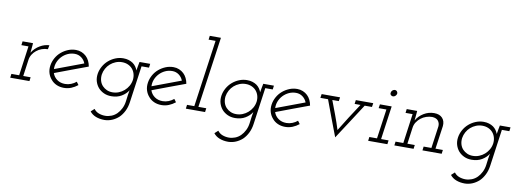

<svg xmlns="http://www.w3.org/2000/svg" viewBox="-72 -1199 5135 1898"><g transform="rotate(10 2495.5 -250.0)"><path d="M40 -39H118L159 -336H88L93 -375H198L195 -339Q193 -322 192 -308.5Q191 -295 189 -278Q204 -302 224 -321.5Q244 -341 267 -354Q290 -368 314 -375Q338 -382 361 -383L353 -342Q322 -342 292.5 -331.5Q263 -321 240 -302Q217 -284 201.5 -259Q186 -234 182 -205L159 -39H233L228 0H35Z M781 -243Q698 -212 616.5 -182Q535 -152 452 -120Q465 -81 498.5 -57Q532 -33 579 -33Q610 -33 639 -44.5Q668 -56 690 -75Q696 -68 701 -60.5Q706 -53 712 -45Q682 -21 647.5 -7Q613 7 574 7Q533 7 499.5 -8Q466 -23 444 -50Q420 -77 409.5 -112Q399 -147 405 -188Q411 -228 431 -264Q451 -300 481.5 -326Q512 -352 549.5 -367.5Q587 -383 629 -383Q659 -383 685.5 -372Q712 -361 732 -342Q751 -324 763.5 -298.5Q776 -273 781 -243ZM623 -343Q585 -343 552 -327.5Q519 -312 494.5 -286Q470 -260 457 -227Q444 -194 446 -159Q518 -186 589 -212.5Q660 -239 732 -266Q719 -300 690 -321.5Q661 -343 623 -343Z M1267 -375H1374L1369 -336H1294L1242 34Q1235 84 1215 124Q1195 164 1166 192Q1136 219 1100.5 234Q1065 249 1025 250Q976 250 937.5 235Q899 220 876 190L910 159Q929 185 959.5 196.5Q990 208 1024 208Q1055 208 1086 196Q1117 184 1141 160Q1164 137 1180.5 104Q1197 71 1202 32L1211 -37Q1213 -49 1215 -60Q1217 -71 1219 -83Q1196 -45 1152.5 -19Q1109 7 1050 7Q1008 7 974.5 -8.5Q941 -24 918 -50Q895 -77 884.5 -112Q874 -147 880 -188Q886 -227 906 -263Q926 -299 956.5 -325.5Q987 -352 1025 -367.5Q1063 -383 1104 -383Q1134 -383 1158 -375.5Q1182 -368 1201 -355Q1219 -342 1231.5 -324.5Q1244 -307 1251 -287Q1254 -309 1258.5 -331Q1263 -353 1267 -375ZM921 -188Q917 -154 925.5 -125Q934 -96 954 -75Q972 -56 997.5 -44.5Q1023 -33 1055 -33Q1088 -33 1118 -45Q1148 -57 1172 -78Q1196 -99 1212 -127Q1228 -155 1233 -188Q1237 -220 1229 -248.5Q1221 -277 1203 -298Q1185 -319 1158 -331Q1131 -343 1098 -343Q1065 -343 1035 -331Q1005 -319 981 -298Q957 -277 941.5 -248.5Q926 -220 921 -188Z M1760 -243Q1677 -212 1595.5 -182Q1514 -152 1431 -120Q1444 -81 1477.5 -57Q1511 -33 1558 -33Q1589 -33 1618 -44.5Q1647 -56 1669 -75Q1675 -68 1680 -60.5Q1685 -53 1691 -45Q1661 -21 1626.5 -7Q1592 7 1553 7Q1512 7 1478.5 -8Q1445 -23 1423 -50Q1399 -77 1388.5 -112Q1378 -147 1384 -188Q1390 -228 1410 -264Q1430 -300 1460.5 -326Q1491 -352 1528.5 -367.5Q1566 -383 1608 -383Q1638 -383 1664.5 -372Q1691 -361 1711 -342Q1730 -324 1742.5 -298.5Q1755 -273 1760 -243ZM1602 -343Q1564 -343 1531 -327.5Q1498 -312 1473.5 -286Q1449 -260 1436 -227Q1423 -194 1425 -159Q1497 -186 1568 -212.5Q1639 -239 1711 -266Q1698 -300 1669 -321.5Q1640 -343 1602 -343Z M1803 -39H1876L1971 -711H1901L1906 -750H2018L1917 -39H1996L1991 0H1798Z M2509 -375H2616L2611 -336H2536L2484 34Q2477 84 2457 124Q2437 164 2408 192Q2378 219 2342.5 234Q2307 249 2267 250Q2218 250 2179.5 235Q2141 220 2118 190L2152 159Q2171 185 2201.5 196.5Q2232 208 2266 208Q2297 208 2328 196Q2359 184 2383 160Q2406 137 2422.5 104Q2439 71 2444 32L2453 -37Q2455 -49 2457 -60Q2459 -71 2461 -83Q2438 -45 2394.5 -19Q2351 7 2292 7Q2250 7 2216.5 -8.5Q2183 -24 2160 -50Q2137 -77 2126.5 -112Q2116 -147 2122 -188Q2128 -227 2148 -263Q2168 -299 2198.5 -325.5Q2229 -352 2267 -367.5Q2305 -383 2346 -383Q2376 -383 2400 -375.5Q2424 -368 2443 -355Q2461 -342 2473.5 -324.5Q2486 -307 2493 -287Q2496 -309 2500.5 -331Q2505 -353 2509 -375ZM2163 -188Q2159 -154 2167.5 -125Q2176 -96 2196 -75Q2214 -56 2239.5 -44.5Q2265 -33 2297 -33Q2330 -33 2360 -45Q2390 -57 2414 -78Q2438 -99 2454 -127Q2470 -155 2475 -188Q2479 -220 2471 -248.5Q2463 -277 2445 -298Q2427 -319 2400 -331Q2373 -343 2340 -343Q2307 -343 2277 -331Q2247 -319 2223 -298Q2199 -277 2183.5 -248.5Q2168 -220 2163 -188Z M3002 -243Q2919 -212 2837.5 -182Q2756 -152 2673 -120Q2686 -81 2719.5 -57Q2753 -33 2800 -33Q2831 -33 2860 -44.5Q2889 -56 2911 -75Q2917 -68 2922 -60.5Q2927 -53 2933 -45Q2903 -21 2868.5 -7Q2834 7 2795 7Q2754 7 2720.5 -8Q2687 -23 2665 -50Q2641 -77 2630.5 -112Q2620 -147 2626 -188Q2632 -228 2652 -264Q2672 -300 2702.5 -326Q2733 -352 2770.5 -367.5Q2808 -383 2850 -383Q2880 -383 2906.5 -372Q2933 -361 2953 -342Q2972 -324 2984.5 -298.5Q2997 -273 3002 -243ZM2844 -343Q2806 -343 2773 -327.5Q2740 -312 2715.5 -286Q2691 -260 2678 -227Q2665 -194 2667 -159Q2739 -186 2810 -212.5Q2881 -239 2953 -266Q2940 -300 2911 -321.5Q2882 -343 2844 -343Z M3095 -375H3280L3274 -336H3209Q3236 -265 3262.5 -194Q3289 -123 3311 -52Q3351 -119 3397.5 -191Q3444 -263 3492 -336H3433L3438 -375H3613L3607 -336H3534Q3476 -245 3417.5 -156Q3359 -67 3301 23Q3267 -67 3233 -156Q3199 -245 3166 -336H3089Z M3633 -39H3710L3752 -336H3674L3680 -375H3798L3751 -39H3826L3821 0H3628ZM3765 -508Q3767 -522 3778 -531.5Q3789 -541 3802 -541Q3814 -541 3822.5 -531.5Q3831 -522 3830 -508Q3827 -494 3816 -484.5Q3805 -475 3793 -475Q3780 -475 3771 -484.5Q3762 -494 3765 -508Z M4178 -39H4256L4287 -260Q4290 -293 4271.5 -316.5Q4253 -340 4211 -342Q4181 -342 4151.5 -332Q4122 -322 4098.5 -303.5Q4075 -285 4058.5 -260Q4042 -235 4038 -205L4015 -39H4089L4084 0H3891L3896 -39H3974L4015 -336H3944L3949 -375H4054L4051 -339Q4049 -322 4048 -308.5Q4047 -295 4045 -278Q4072 -325 4120 -354Q4168 -383 4224 -383Q4279 -383 4307 -352Q4335 -321 4330 -271L4297 -39H4371L4366 0H4173Z M4884 -375H4991L4986 -336H4911L4859 34Q4852 84 4832 124Q4812 164 4783 192Q4753 219 4717.5 234Q4682 249 4642 250Q4593 250 4554.5 235Q4516 220 4493 190L4527 159Q4546 185 4576.5 196.5Q4607 208 4641 208Q4672 208 4703 196Q4734 184 4758 160Q4781 137 4797.5 104Q4814 71 4819 32L4828 -37Q4830 -49 4832 -60Q4834 -71 4836 -83Q4813 -45 4769.5 -19Q4726 7 4667 7Q4625 7 4591.5 -8.5Q4558 -24 4535 -50Q4512 -77 4501.5 -112Q4491 -147 4497 -188Q4503 -227 4523 -263Q4543 -299 4573.5 -325.5Q4604 -352 4642 -367.5Q4680 -383 4721 -383Q4751 -383 4775 -375.5Q4799 -368 4818 -355Q4836 -342 4848.5 -324.5Q4861 -307 4868 -287Q4871 -309 4875.5 -331Q4880 -353 4884 -375ZM4538 -188Q4534 -154 4542.5 -125Q4551 -96 4571 -75Q4589 -56 4614.5 -44.5Q4640 -33 4672 -33Q4705 -33 4735 -45Q4765 -57 4789 -78Q4813 -99 4829 -127Q4845 -155 4850 -188Q4854 -220 4846 -248.5Q4838 -277 4820 -298Q4802 -319 4775 -331Q4748 -343 4715 -343Q4682 -343 4652 -331Q4622 -319 4598 -298Q4574 -277 4558.5 -248.5Q4543 -220 4538 -188Z"/></g></svg>

Font: Josefin Slab
Style: Italic
Weight: 400
Italic angle: -12°
Designer: Santiago Orozco
Foundry: Typemade
Version: Version 2.000